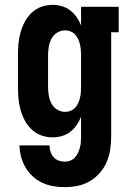

<svg xmlns="http://www.w3.org/2000/svg" viewBox="-20 -558 540 791"><path d="M247 213Q223 213 199.5 209Q176 205 154.5 195Q133 185 115 168.5Q97 152 85 131.5Q73 111 67 88Q61 65 60 41H184Q184 54 188 66.5Q192 79 200.5 89Q209 99 221.5 103.5Q234 108 247 108Q258 108 269 104Q280 100 288 91.5Q296 83 301 72.5Q306 62 309 51Q312 40 313 28.5Q314 17 314 5V-77Q307 -59 296 -43Q285 -27 269.5 -15Q254 -3 235 2.5Q216 8 197 8Q173 8 150.5 0Q128 -8 110.5 -24.5Q93 -41 82 -62Q71 -83 64.5 -106Q58 -129 56 -152.5Q54 -176 54 -200V-330Q54 -354 56 -377.5Q58 -401 64.5 -424Q71 -447 82 -468Q93 -489 110.5 -505.5Q128 -522 150.5 -530Q173 -538 197 -538Q216 -538 235 -532.5Q254 -527 269.5 -515Q285 -503 296 -487Q307 -471 314 -453V-530H469V-425H438V5Q438 32 434 58.5Q430 85 419.5 109.5Q409 134 391 154.5Q373 175 350 188.5Q327 202 300.5 207.5Q274 213 247 213ZM249 -97Q260 -97 271 -101.5Q282 -106 289.5 -114Q297 -122 302 -133Q307 -144 309.5 -155Q312 -166 313 -177.5Q314 -189 314 -200V-330Q314 -341 313 -352.5Q312 -364 309.5 -375Q307 -386 302 -397Q297 -408 289.5 -416Q282 -424 271 -428.5Q260 -433 249 -433Q231 -433 215.5 -423.5Q200 -414 192 -398.5Q184 -383 181 -365.5Q178 -348 178 -330V-200Q178 -182 181 -164.5Q184 -147 192 -131.5Q200 -116 215.5 -106.5Q231 -97 249 -97Z"/></svg>

Font: Iosevka Slab Extrabold
Style: Regular
Weight: 800
Monospace: yes
Designer: Belleve Invis
Foundry: Belleve Invis
Version: Version 11.1.1; ttfautohint (v1.8.3)